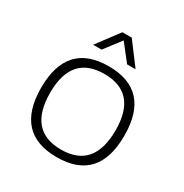

<svg xmlns="http://www.w3.org/2000/svg" viewBox="-164 -825 914 956"><g transform="rotate(30 293.0 -346.5)"><path d="M293 -39.1Q481 -39.1 481 -258.3Q481 -473.6 293 -473.6Q105 -473.6 105 -258.3Q105 -39.1 293 -39.1ZM53.7 -256.3Q53.7 -517.6 293 -517.6Q532.2 -517.6 532.2 -256.3Q532.2 4.4 293 4.4Q54.7 4.4 53.7 -256.3ZM266.1 -698.2H319.8L415 -571.3H366.2L292 -666L219.7 -571.3H170.9Z"/></g></svg>

Font: Sansation Light
Style: Light
Weight: 300
Designer: Bernd Montag
Version: Version 1.301